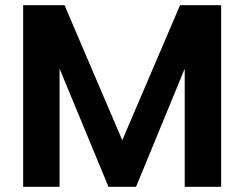

<svg xmlns="http://www.w3.org/2000/svg" viewBox="-20 -718 939 738"><path d="M69 0V-698H228L450 -179L672 -698H830V0H690V-454L503 0H397L209 -454V0Z"/></svg>

Font: SVN-Poppins SemiBold
Style: Regular
Weight: 600
Designer: Ninad Kale (Devanagari), Jonny Pinhorn (Latin)
Foundry: Indian Type Foundry
Version: Version 3.002 2017